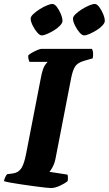

<svg xmlns="http://www.w3.org/2000/svg" viewBox="-36 -951 550 971"><path d="M222 0Q215 0 191 -2.5Q167 -5 135 -9.5Q103 -14 71.5 -18.5Q40 -23 16 -27.5Q-8 -32 -16 -35Q-14 -46 -9 -56Q-4 -66 0 -70L30 -74Q58 -78 72.5 -101Q87 -124 97 -178L171 -559Q180 -606 191.5 -621.5Q203 -637 205 -638H113Q111 -642 108.5 -651Q106 -660 107 -671Q114 -678 127.5 -685.5Q141 -693 154.5 -698.5Q168 -704 174 -704H429Q433 -698 434.5 -685.5Q436 -673 433 -656L388 -643Q357 -634 344.5 -615.5Q332 -597 324 -557L245 -150Q240 -125 230.5 -107Q221 -89 214 -82L305 -68Q307 -64 307.5 -55Q308 -46 306 -35Q290 -22 265.5 -11Q241 0 222 0ZM389 -772Q379 -772 366 -787Q353 -802 343 -822.5Q333 -843 333 -857Q333 -867 346 -879.5Q359 -892 378 -904Q397 -916 415 -923.5Q433 -931 443 -931Q454 -931 465.5 -916Q477 -901 485.5 -880.5Q494 -860 494 -845Q494 -835 482 -822Q470 -809 452 -798Q434 -787 417 -779.5Q400 -772 389 -772ZM175 -772Q165 -772 152 -787Q139 -802 129 -822.5Q119 -843 119 -857Q119 -867 132 -879.5Q145 -892 164 -904Q183 -916 201 -923.5Q219 -931 229 -931Q240 -931 251.5 -916Q263 -901 271.5 -880.5Q280 -860 280 -845Q280 -835 268 -822Q256 -809 238 -798Q220 -787 203 -779.5Q186 -772 175 -772Z"/></svg>

Font: Texturina 72pt 72pt Black
Style: Italic
Weight: 900
Italic angle: -11°
Designer: Guillermo Torres Carreño
Foundry: Omnibus-Type
Version: Version 1.002; ttfautohint (v1.8.3)